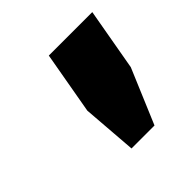

<svg xmlns="http://www.w3.org/2000/svg" viewBox="-93 -768 456 456"><g transform="rotate(-45 135.0 -539.5)"><path d="M106.9 -392.1 96.2 -529.8 124 -687H270L242.2 -529.8L184.1 -392.1Z"/></g></svg>

Font: Archivo Expanded
Style: Bold Italic
Weight: 700
Width: 7
Italic angle: -10°
Designer: Hector Gatti
Foundry: Omnibus-Type
Version: Version 2.001